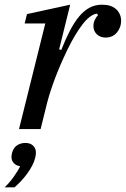

<svg xmlns="http://www.w3.org/2000/svg" viewBox="-45 -550 536 818"><path d="M148 -450H60L70 -490L254 -530L207 -340L216 -337Q234 -383 252.5 -418.5Q271 -454 291.5 -479Q312 -504 336 -517Q360 -530 390 -530Q429 -530 450 -510.5Q471 -491 471 -461Q471 -433 453 -411.5Q435 -390 405 -390Q382 -390 367.5 -404Q353 -418 353 -439Q353 -453 359 -465.5Q365 -478 373 -486L367 -492Q338 -487 306.5 -446Q275 -405 244 -342Q236 -326 224 -299.5Q212 -273 199.5 -242Q187 -211 175.5 -177.5Q164 -144 156 -113L128 0H36ZM-25 248Q-6 230 12.5 204.5Q31 179 41 158Q24 156 14 145Q4 134 4 120Q4 115 4.5 110.5Q5 106 7 99Q13 79 28 69Q43 59 63 59Q84 59 96 70.5Q108 82 108 100Q108 110 105 122Q101 139 92 156Q83 173 71 189.5Q59 206 45 221Q31 236 17 248H-25Z"/></svg>

Font: IBM Plex Serif Text
Style: Italic
Weight: 450
Italic angle: -14°
Designer: Mike Abbink, Paul van der Laan, Pieter van Rosmalen
Foundry: Bold Monday
Version: Version 3.001